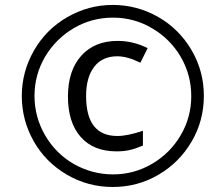

<svg xmlns="http://www.w3.org/2000/svg" viewBox="-20 -744 872 774"><path d="M434.3 9.8Q334 9.8 248.5 -40.5Q163.1 -90.8 115.5 -175.3Q67.9 -259.8 67.9 -357.2Q67.9 -454.6 116.9 -540.3Q166 -626 251.5 -675Q336.9 -724.1 434.3 -724.1Q531.7 -724.1 616.5 -676.3Q701.2 -628.4 751.5 -543.2Q801.8 -458 801.8 -357.7Q801.8 -257.3 752.4 -173.1Q703.1 -88.9 618.9 -39.6Q534.7 9.8 434.3 9.8ZM161.6 -515.1Q119.1 -442.4 119.1 -357.4Q119.1 -272.5 161.6 -199Q204.1 -125.5 277.3 -83Q351.6 -41 436 -41Q520.5 -41 593.3 -83.7Q666 -126.5 708 -198.2Q751 -270.5 751 -356.4Q751 -442.4 708.5 -514.9Q666 -587.4 593.3 -629.9Q521 -672.9 435.3 -672.9Q349.6 -672.9 277.3 -630.4Q205.1 -587.9 161.6 -515.1ZM453.1 -517.1Q392.6 -517.1 359.9 -474.9Q327.1 -432.6 327.1 -356.9Q327.1 -195.8 453.1 -195.8Q493.7 -195.8 556.2 -216.8V-157.2Q526.4 -144.5 502.9 -139.2Q479.5 -133.8 450.2 -133.8Q356.4 -133.8 305.2 -192.1Q253.9 -250.5 253.9 -355Q253.9 -459.5 307.6 -519.3Q361.3 -579.1 454.1 -579.1Q517.6 -579.1 575.2 -549.8L545.9 -491.2Q493.2 -517.1 453.1 -517.1Z"/></svg>

Font: Open Sans Hebrew
Style: Italic
Weight: 400
Italic angle: -12°
Foundry: Ascender Corporation, Yanek Iontef
Version: Version 2.001;PS 002.001;hotconv 1.0.70;makeotf.lib2.5.58329